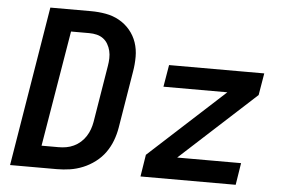

<svg xmlns="http://www.w3.org/2000/svg" viewBox="-51 -808 1303 880"><g transform="rotate(5 600.0 -367.5)"><path d="M25 0 146 -735H333Q368 -735 401.5 -729Q435 -723 463.5 -707Q492 -691 513 -666Q534 -641 544.5 -610Q555 -579 555 -544.5Q555 -510 549 -475L506 -214Q501 -184 490 -154.5Q479 -125 460.5 -99Q442 -73 415.5 -53Q389 -33 359.5 -21Q330 -9 300 -4.5Q270 0 240 0ZM161 -101H239Q257 -101 274.5 -104Q292 -107 309 -115Q326 -123 340 -135.5Q354 -148 364 -163.5Q374 -179 380 -196Q386 -213 389 -230L432 -492Q435 -509 435.5 -527Q436 -545 432 -561.5Q428 -578 419.5 -592.5Q411 -607 398 -616.5Q385 -626 368.5 -630Q352 -634 334 -634H250ZM625 0 641 -101 988 -419H694L711 -520H1149L1132 -419L785 -101H1079L1063 0Z"/></g></svg>

Font: Iosevka Aile
Style: Bold Italic
Weight: 700
Italic angle: -9°
Designer: Belleve Invis
Foundry: Belleve Invis
Version: Version 28.0.1; ttfautohint (v1.8.4)